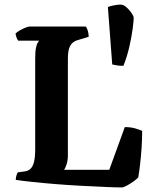

<svg xmlns="http://www.w3.org/2000/svg" viewBox="-20 -820 669 840"><path d="M513 0Q487 0 440.5 -2Q394 -4 337.5 -7Q281 -10 225 -14.5Q169 -19 122 -24Q75 -29 49 -33Q49 -43 52 -52.5Q55 -62 58 -66L87 -70Q104 -72 114 -82Q124 -92 129 -112.5Q134 -133 134 -168V-565Q134 -595 137.5 -611.5Q141 -628 146 -634.5Q151 -641 151 -642H60Q56 -646 52.5 -655.5Q49 -665 48 -673Q54 -680 66.5 -687Q79 -694 91.5 -699Q104 -704 110 -704H355Q360 -699 364 -686Q368 -673 368 -659L325 -646Q309 -642 298.5 -633.5Q288 -625 282.5 -608.5Q277 -592 277 -560V-142Q277 -119 271.5 -101.5Q266 -84 260 -77H458L526 -264Q552 -264 572.5 -258Q593 -252 602 -247Q602 -212 599.5 -174Q597 -136 593 -102Q589 -68 585 -44Q579 -37 564.5 -26.5Q550 -16 535 -8Q520 0 513 0ZM520 -532Q503 -532 491 -534Q479 -536 471 -538L452 -789Q459 -793 478 -796.5Q497 -800 507 -800Q520 -800 533 -788.5Q546 -777 555.5 -763Q565 -749 565 -742Q565 -730 560.5 -695Q556 -660 546 -616Q536 -572 520 -532Z"/></svg>

Font: Texturina 12pt
Style: Bold
Weight: 700
Designer: Guillermo Torres Carreño
Foundry: Omnibus-Type
Version: Version 1.002